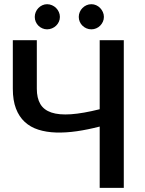

<svg xmlns="http://www.w3.org/2000/svg" viewBox="-20 -916 709 936"><path d="M583.5 -720V0H466V-299Q408 -284 354 -276.2Q300 -268.5 253 -270Q206 -271.5 167.2 -283.8Q128.5 -296 100.8 -321.5Q73 -347 57.8 -386.8Q42.5 -426.5 42.5 -483.5V-720H159.5V-483.5Q159.5 -438 176.5 -409Q193.5 -380 230.5 -367.5Q267.5 -355 325.8 -359Q384 -363 466 -383.5V-720ZM272 -833.5Q272 -821 267 -810Q262 -799 253.5 -790.8Q245 -782.5 233.5 -777.8Q222 -773 209.5 -773Q197.5 -773 186.5 -777.8Q175.5 -782.5 167.2 -790.8Q159 -799 154.2 -810Q149.5 -821 149.5 -833.5Q149.5 -846 154.2 -857.2Q159 -868.5 167.2 -877Q175.5 -885.5 186.5 -890.5Q197.5 -895.5 209.5 -895.5Q222 -895.5 233.5 -890.5Q245 -885.5 253.5 -877Q262 -868.5 267 -857.2Q272 -846 272 -833.5ZM486.5 -833.5Q486.5 -821 481.5 -810Q476.5 -799 468.2 -790.8Q460 -782.5 449 -777.8Q438 -773 425.5 -773Q412.5 -773 401.5 -777.8Q390.5 -782.5 382 -790.8Q373.5 -799 368.8 -810Q364 -821 364 -833.5Q364 -846 368.8 -857.2Q373.5 -868.5 382 -877Q390.5 -885.5 401.5 -890.5Q412.5 -895.5 425.5 -895.5Q438 -895.5 449 -890.5Q460 -885.5 468.2 -877Q476.5 -868.5 481.5 -857.2Q486.5 -846 486.5 -833.5Z"/></svg>

Font: Lato SemiBold
Style: Regular
Weight: 600
Designer: Lukasz Dziedzic with Adam Twardoch and Botio Nikoltchev
Foundry: tyPoland Lukasz Dziedzic
Version: Version 2.015; 2015-08-06; http://www.latofonts.com/